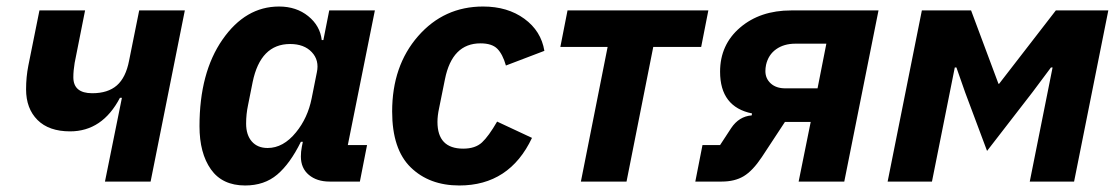

<svg xmlns="http://www.w3.org/2000/svg" viewBox="-20 -557 3434 589"><path d="M302 0 354 -257H348Q294 -154 195 -154Q130 -154 95 -189Q60 -224 60 -283Q60 -321 67 -356L101 -525H241L209 -364Q205 -340 205 -320Q205 -271 263 -271Q311 -271 338.5 -295Q366 -319 376 -371L407 -525H547L442 0Z M1084 0H991Q952 0 927.5 -20.5Q903 -41 903 -77Q903 -92 906 -107L909 -122H903Q870 -55 830.5 -21.5Q791 12 732 12Q662 12 627 -37.5Q592 -87 592 -170Q592 -334 662.5 -435.5Q733 -537 836 -537Q889 -537 925.5 -507.5Q962 -478 967 -434H972L990 -525H1130L1047 -112H1106ZM801 -103Q849 -103 888 -151Q924 -195 936 -255L952 -335Q960 -372 936.5 -397Q913 -422 870 -422Q779 -422 755 -305L741 -235Q735 -207 735 -178Q735 -143 752.5 -123Q770 -103 801 -103Z M1389 12Q1297 12 1240 -43.5Q1183 -99 1183 -215Q1183 -355 1262.5 -446Q1342 -537 1462 -537Q1537 -537 1588.5 -499.5Q1640 -462 1650 -401L1532 -356Q1522 -391 1505.5 -407.5Q1489 -424 1454 -424Q1367 -424 1345 -314L1327 -225Q1322 -202 1322 -183Q1322 -101 1401 -101Q1438 -101 1458.5 -120Q1479 -139 1505 -184L1612 -134Q1543 12 1389 12Z M1762 0 1844 -413H1699L1721 -525H2153L2131 -413H1984L1902 0Z M2113 0 2135 -112H2189L2223 -164Q2247 -200 2286 -203L2287 -209Q2189 -229 2189 -337Q2189 -420 2250.5 -472.5Q2312 -525 2407 -525H2675L2570 0H2430L2467 -183H2388L2317 -75Q2289 -33 2261.5 -16.5Q2234 0 2194 0ZM2515 -423H2420Q2385 -423 2361 -406Q2337 -389 2330 -358Q2328 -348 2328 -339Q2328 -316 2344.5 -301Q2361 -286 2389 -286H2488Z M2703 0 2808 -525H2959L3043 -300H3045L3219 -525H3380L3275 0H3139L3209 -350H3204L3148 -275L3008 -94L2941 -273L2914 -350H2909L2839 0Z"/></svg>

Font: Aneliza
Style: Bold Italic
Weight: 700
Italic angle: -11.31°
Designer: Mike Abbink, Paul van der Laan, Pieter van Rosmalen
Foundry: Bold Monday
Version: Version 3.0